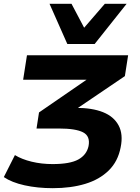

<svg xmlns="http://www.w3.org/2000/svg" viewBox="-46 -792 734 1004"><path d="M230 192Q150 192 82.5 177Q15 162 -26 134L32 19Q68 41 119.5 53.5Q171 66 229 66Q320 66 363.5 42Q407 18 417 -28Q427 -80 388.5 -100Q350 -120 262 -120H145L158 -204L466 -416L450 -375H75L95 -503H624L607 -394L328 -205L287 -228H350Q436 -228 492.5 -205.5Q549 -183 574 -136.5Q599 -90 585 -22Q571 52 522.5 99.5Q474 147 399.5 169.5Q325 192 230 192ZM306 -562 213 -772H328L394 -647L502 -772H616L449 -562Z"/></svg>

Font: Nunito Sans 7pt SemiExpanded ExtraBold
Style: Italic
Weight: 800
Width: 6
Italic angle: -9°
Designer: Vernon Adams
Foundry: Vernon Adams
Version: Version 3.101;gftools[0.9.27]